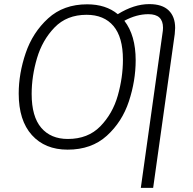

<svg xmlns="http://www.w3.org/2000/svg" viewBox="-20 -717 940 934"><path d="M832 -581Q832 -573 830 -551L725 197H665L770 -552Q773 -569 773 -582Q773 -615 755.5 -631.5Q738 -648 702 -648Q644 -648 585 -616Q640 -545 640 -424Q640 -324 607 -224Q574 -124 499.5 -56.5Q425 11 309 11Q199 11 135 -60Q71 -131 71 -262Q71 -359 105 -459Q139 -559 214 -627.5Q289 -696 404 -696Q495 -696 553 -648Q632 -697 706 -697Q769 -697 800.5 -666.5Q832 -636 832 -581ZM578 -427Q578 -536 532 -590.5Q486 -645 401 -645Q305 -645 245.5 -583.5Q186 -522 160 -434Q134 -346 134 -260Q134 -150 180.5 -95.5Q227 -41 310 -41Q408 -41 468 -102.5Q528 -164 553 -252Q578 -340 578 -427Z"/></svg>

Font: Fira Sans Light
Style: Italic
Weight: 300
Italic angle: -8°
Designer: bBox Type GmbH & Carrois Corporate GbR & Edenspiekermann AG
Foundry: bBox Type GmbH & Carrois Corporate GbR & Edenspiekermann AG
Version: Version 4.301